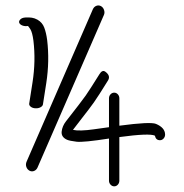

<svg xmlns="http://www.w3.org/2000/svg" viewBox="-20 -682 666 695"><path d="M115.5 -610.8Q133.1 -600.8 140.1 -582.3Q147.2 -563.8 150.7 -537.1Q159.8 -461.3 147.6 -381.9L135.4 -303.9Q134.2 -297.7 126.2 -293.5Q118.2 -289.4 108 -290Q97.9 -290.5 91.4 -295.6Q84.9 -300.6 85.7 -306.8L97.9 -385Q109.8 -461.8 101 -534.8Q97.1 -564.8 89.7 -576.6Q82.2 -588.4 80.3 -587.9Q70.4 -586.3 61.6 -589.5Q52.8 -592.7 49.9 -598.8Q47.1 -604.9 53.2 -611.4Q59.3 -618 72.3 -618.7Q85.3 -619.4 95.4 -617.9Q105.5 -616.3 115.5 -610.8ZM355.9 -627.3 115.9 -75.7Q111.8 -66.6 103.4 -63.2Q94.9 -59.8 86.8 -64.1Q78.6 -68.5 75.3 -78Q72.2 -87.5 76.3 -97L316 -648.2Q320 -657.3 328.5 -660.8Q337 -664.2 345.1 -660Q353.2 -655.8 356.6 -645.9Q360 -636.1 355.9 -627.3ZM412 -326.2V-227Q524.8 -242 544.7 -233.5Q576.7 -220 577.6 -195.9Q577.9 -187.4 572.6 -181.1Q567.2 -174.8 560 -174.5Q544.1 -173.9 540.7 -190.9Q521.1 -200.6 412 -185.8V-27.9Q412 -19.5 406.5 -13.5Q401 -7.5 393.4 -7.5Q385.7 -7.5 380.1 -13.7Q374.5 -19.8 374.5 -27.9V-180.5Q281.9 -166.1 257.2 -169Q232.5 -172 222.7 -176.1Q201.1 -185.8 203.2 -205.8Q205.4 -225.7 218.7 -242.7Q275.2 -314.8 290.1 -336Q304.9 -357.2 339.9 -413.4Q350.2 -430.4 361.2 -422.5Q381.4 -407.8 371 -390.8Q335.5 -333.4 319.8 -311.2Q304.1 -289.1 274.6 -251.6Q245.2 -214.1 244.1 -211.9Q268.3 -206.6 319.4 -213.9Q370.4 -221.3 374.5 -221.6V-326.2Q374.5 -334.6 380.1 -340.6Q385.7 -346.6 393.4 -346.6Q401 -346.6 406.5 -340.6Q412 -334.6 412 -326.2Z"/></svg>

Font: Chilanka
Style: Regular
Weight: 400
Designer: Santhosh Thottingal <santhosh.thottingal@gmail.com>
Foundry: Swathanthra Malayalam Computing(SMC)
Version: Version 1.3; 20181103